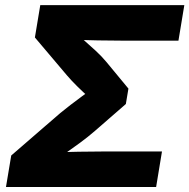

<svg xmlns="http://www.w3.org/2000/svg" viewBox="-20 -748 757 768"><path d="M3.9 0 24.9 -126 221.2 -295.9Q239.3 -310.5 262.2 -328.4Q285.2 -346.2 309.3 -363.8Q333.5 -381.3 355.2 -396.7Q377 -412.1 392.6 -422.9L376.5 -323.2Q360.8 -336.4 336.7 -357.9Q312.5 -379.4 288.3 -403.3Q264.2 -427.2 247.6 -446.8L119.6 -598.1L141.1 -727.5H717.3L693.8 -585.4H467.8Q419.9 -585.4 370.8 -586.4Q321.8 -587.4 276.9 -588.9L272.9 -625.5Q290.5 -609.4 314.2 -588.6Q337.9 -567.9 362.3 -545.4Q386.7 -522.9 405.3 -500.5L493.7 -393.6L483.4 -332L359.4 -224.1Q332.5 -200.7 300.3 -177Q268.1 -153.3 237.3 -131.8Q206.5 -110.4 183.1 -92.8L198.2 -138.7Q244.1 -140.1 294.7 -141.1Q345.2 -142.1 394 -142.1H627.9L604.5 0Z"/></svg>

Font: Inter 17pt ExtraBold
Style: Italic
Weight: 800
Italic angle: -9.3988°
Version: Version 4.001;git-66647c0bb